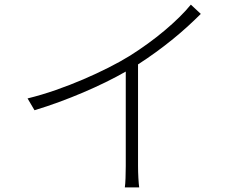

<svg xmlns="http://www.w3.org/2000/svg" viewBox="-20 -786 1040 829"><path d="M847 -726Q823 -702 792.5 -674Q762 -646 727 -617.5Q692 -589 653.5 -561Q615 -533 576 -508V-69Q576 -44 577.5 -17Q579 10 581 23H519Q521 10 522 -17Q523 -44 523 -69V-477Q483 -454 436 -431Q389 -408 338.5 -386.5Q288 -365 235 -345.5Q182 -326 129 -310L99 -361Q160 -376 221.5 -397.5Q283 -419 340 -443.5Q397 -468 448.5 -494Q500 -520 542 -546Q580 -570 618 -597.5Q656 -625 690.5 -654Q725 -683 754 -711.5Q783 -740 804 -766Z"/></svg>

Font: SpoqaHanSansJP-Light
Style: Regular
Weight: 300
Designer: [Source Han Sans]
Ryoko NISHIZUKA  (kana & ideographs); Paul D. Hunt (Latin, Greek & Cyrillic); Wenlong ZHANG  (bopomofo
Foundry: Spoqa (http://bi.spoqa.com)
Version: Version 1.002.20150607